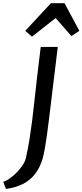

<svg xmlns="http://www.w3.org/2000/svg" viewBox="-104 -1046 525 1223"><path d="M-66 157.5 -83.5 112Q-63 106 -39.5 89Q-16 72 5.5 49.5Q27 27 42.2 3Q57.5 -21 61.5 -42Q74.5 -100.5 83.8 -158.2Q93 -216 100.8 -277.5Q108.5 -339 116 -409Q123.5 -479 133 -562.2Q142.5 -645.5 155.5 -747H264L206.5 -274Q194 -172 183.8 -113Q173.5 -54 168 -37Q149.5 25 117.2 65Q85 105 39.2 127.2Q-6.5 149.5 -66 157.5ZM99.5 -812.5 57 -849.5 220 -1025.5H307L401.5 -849.5L351 -816L250.5 -931Z"/></svg>

Font: Koeln Type Sans
Style: Italic
Weight: 400
Italic angle: -7.5°
Designer: Eben Sorkin
Foundry: Eben Sorkin
Version: Version 2.001